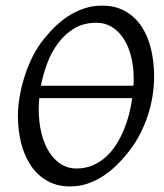

<svg xmlns="http://www.w3.org/2000/svg" viewBox="-20 -650 585 685"><path d="M456.1 -344.2Q456.5 -350.6 456.8 -356.7Q457 -362.8 457 -369.1Q457 -410.2 448.2 -446.5Q439.5 -482.9 422.4 -510Q405.3 -537.1 380.4 -553Q355.5 -568.8 323.2 -568.8Q279.3 -568.8 245.8 -549.1Q212.4 -529.3 188.2 -497.3Q164.1 -465.3 148.9 -425.3Q133.8 -385.3 126 -344.2ZM120.1 -299.8Q119.1 -289.1 118.7 -279.3Q118.2 -269.5 118.2 -259.8Q118.2 -214.4 127.7 -175.5Q137.2 -136.7 154.8 -108.6Q172.4 -80.6 197 -64.7Q221.7 -48.8 252 -48.8Q283.2 -48.8 308.8 -59.3Q334.5 -69.8 355.2 -87.9Q376 -106 392.1 -130.4Q408.2 -154.8 420.2 -182.9Q432.1 -210.9 439.9 -240.7Q447.8 -270.5 451.7 -299.8ZM529.8 -377.9Q529.8 -343.3 524.2 -307.6Q518.6 -272 507.1 -237.3Q495.6 -202.6 478.8 -170.2Q461.9 -137.7 439.9 -109.9Q419.4 -83.5 396.2 -60.8Q373 -38.1 346.9 -21.2Q320.8 -4.4 291.7 5.4Q262.7 15.1 230 15.1Q183.1 15.1 148.2 -4.9Q113.3 -24.9 90.1 -59.3Q66.9 -93.8 55.4 -139.6Q43.9 -185.5 43.9 -236.8Q43.9 -267.6 49.6 -302Q55.2 -336.4 65.7 -370.8Q76.2 -405.3 91.3 -437.7Q106.4 -470.2 126 -497.1Q146.5 -524.4 170.2 -548.6Q193.8 -572.8 220.9 -590.8Q248 -608.9 278.8 -619.4Q309.6 -629.9 344.2 -629.9Q392.1 -629.9 427.2 -609.9Q462.4 -589.8 485.1 -555.4Q507.8 -521 518.8 -475.1Q529.8 -429.2 529.8 -377.9Z"/></svg>

Font: Gentium Plus CyrE
Style: Italic
Weight: 400
Italic angle: -8°
Designer: J. Victor Gaultney, Annie Olsen, Iska Routamaa, Becca Hirsbrunner
Foundry: SIL International
Version: Version 5.000